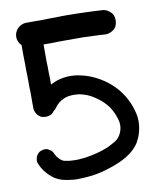

<svg xmlns="http://www.w3.org/2000/svg" viewBox="-87 -801 775 930"><g transform="rotate(-10 300.0 -336.5)"><path d="M75.2 -291C80.1 -282.2 86.9 -276.4 93.8 -271.5C101.6 -267.6 110.4 -265.6 120.1 -265.6C129.9 -265.6 138.7 -267.6 146.5 -271.5C152.3 -274.4 157.2 -279.3 161.1 -285.2C165 -288.1 168 -291 170.9 -293.9C177.7 -301.8 181.6 -307.6 184.6 -310.5C187.5 -313.5 191.4 -318.4 197.3 -323.2C211.9 -334 228.5 -341.8 245.1 -344.7C253.9 -345.7 262.7 -346.7 271.5 -346.7C280.3 -346.7 290 -345.7 298.8 -344.7C323.2 -339.8 346.7 -331.1 367.2 -317.4C387.7 -304.7 407.2 -288.1 423.8 -269.5C441.4 -249 454.1 -223.6 462.9 -194.3C465.8 -184.6 467.8 -174.8 467.8 -165C467.8 -146.5 462.9 -128.9 452.1 -112.3C445.3 -101.6 435.5 -92.8 422.9 -85.9C410.2 -79.1 398.4 -72.3 387.7 -67.4C369.1 -59.6 349.6 -53.7 331.1 -48.8C311.5 -43.9 292 -40 271.5 -37.1L236.3 -34.2C224.6 -34.2 212.9 -34.2 201.2 -35.2C192.4 -36.1 184.6 -37.1 175.8 -39.1C168 -40 160.2 -43.9 153.3 -49.8C150.4 -52.7 147.5 -54.7 145.5 -57.6C142.6 -60.5 140.6 -63.5 137.7 -66.4L134.8 -72.3L130.9 -78.1C130.9 -79.1 130.9 -79.1 129.9 -80.1C129.9 -81.1 129.9 -82 128.9 -83C126 -89.8 121.1 -96.7 114.3 -101.6C107.4 -106.4 99.6 -110.4 92.8 -111.3H88.9C82 -111.3 75.2 -110.4 68.4 -107.4C60.5 -104.5 54.7 -99.6 49.8 -92.8C44.9 -86.9 42 -79.1 41 -70.3C40 -68.4 40 -66.4 40 -63.5C40 -57.6 41 -51.8 43.9 -46.9C44.9 -44.9 45.9 -43 46.9 -40L49.8 -34.2C51.8 -30.3 53.7 -26.4 56.6 -22.5C59.6 -18.6 61.5 -14.6 63.5 -11.7C68.4 -4.9 74.2 1 79.1 6.8C84 11.7 89.8 17.6 95.7 22.5C103.5 29.3 111.3 34.2 119.1 38.1C127.9 43 136.7 45.9 145.5 48.8C160.2 52.7 176.8 55.7 197.3 57.6C204.1 58.6 210.9 58.6 218.8 58.6C237.3 58.6 258.8 57.6 285.2 54.7C309.6 51.8 334 46.9 357.4 40C380.9 33.2 404.3 25.4 426.8 15.6C445.3 7.8 463.9 -2 480.5 -13.7C498 -25.4 512.7 -40 525.4 -56.6C529.3 -61.5 532.2 -66.4 533.2 -69.3C534.2 -72.3 537.1 -77.1 542 -85.9C552.7 -112.3 558.6 -138.7 558.6 -165C558.6 -181.6 556.6 -198.2 551.8 -214.8C541 -257.8 520.5 -296.9 492.2 -331.1C468.8 -358.4 441.4 -380.9 411.1 -398.4C380.9 -416 348.6 -428.7 312.5 -435.5C297.9 -438.5 284.2 -439.5 269.5 -439.5C250 -439.5 231.4 -436.5 212.9 -431.6C198.2 -427.7 184.6 -421.9 171.9 -415V-449.2C170.9 -466.8 170.9 -484.4 170.9 -502C169.9 -519.5 169.9 -537.1 169.9 -553.7V-606.4V-612.3H174.8H193.4C211.9 -612.3 231.4 -612.3 250 -613.3H362.3C380.9 -612.3 399.4 -612.3 418 -611.3C426.8 -610.4 435.5 -610.4 444.3 -610.4L471.7 -608.4H475.6C484.4 -608.4 492.2 -610.4 501 -614.3C511.7 -619.1 519.5 -626 525.4 -633.8C530.3 -642.6 533.2 -652.3 534.2 -663.1V-669.9C534.2 -678.7 532.2 -686.5 529.3 -693.4C525.4 -702.1 518.6 -709 508.8 -715.8C500 -722.7 490.2 -725.6 480.5 -726.6C452.1 -728.5 422.9 -729.5 393.6 -730.5C365.2 -731.4 335.9 -732.4 306.6 -732.4C288.1 -732.4 268.6 -732.4 249 -731.4C230.5 -731.4 210.9 -731.4 192.4 -730.5H105.5C94.7 -730.5 85 -727.5 75.2 -721.7C66.4 -715.8 58.6 -709 53.7 -700.2C48.8 -691.4 45.9 -681.6 45.9 -670.9C45.9 -660.2 48.8 -650.4 53.7 -641.6C56.6 -636.7 60.5 -631.8 64.5 -627.9V-577.1C65.4 -551.8 65.4 -526.4 65.4 -500C66.4 -483.4 66.4 -465.8 66.4 -448.2C66.4 -430.7 66.4 -413.1 67.4 -395.5V-317.4C67.4 -308.6 70.3 -299.8 75.2 -291Z"/></g></svg>

Font: Citrustime FakeCyr
Style: Regular
Weight: 400
Version: Version 1.1